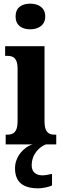

<svg xmlns="http://www.w3.org/2000/svg" viewBox="-20 -788 343 1048"><path d="M145 -628C189 -628 227 -650 227 -698C227 -747 189 -768 145 -768C99 -768 65 -747 65 -698C65 -650 99 -628 145 -628ZM11 0H159C109 14 62 68 62 130C62 206 105 240 190 240C207 240 246 234 264 224V161C244 166 226 169 211 169C178 169 153 152 153 115C153 52 196 13 231 0H287V-53H278C245 -53 223 -67 223 -125V-536H8V-483H22C53 -483 76 -469 76 -415V-125C76 -68 54 -53 20 -53H11Z"/></svg>

Font: Noto Serif Armenian ExtraCondensed ExtraBold
Style: Regular
Weight: 800
Width: 2
Designer: Monotype Design Team
Foundry: Monotype Imaging Inc.
Version: Version 2.008